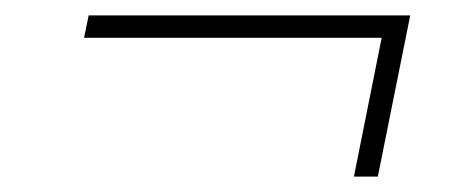

<svg xmlns="http://www.w3.org/2000/svg" viewBox="-20 -384 604 249"><path d="M470 -155H439L475 -335H89L95 -364H512Z"/></svg>

Font: Montserrat Alternates ExLight
Style: Italic
Weight: 275
Italic angle: -11.3°
Designer: Julieta Ulanovsky
Foundry: Julieta Ulanovsky
Version: Version 7.200